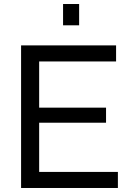

<svg xmlns="http://www.w3.org/2000/svg" viewBox="-20 -936 645 956"><path d="M567 -80V0H85V-710H558V-630H175V-400H508V-325H175V-80ZM294 -810V-916H374V-810Z"/></svg>

Font: Raleway Medium Alt1
Style: Regular
Weight: 500
Designer: Matt McInerney, Pablo Impallari, Rodrigo Fuenzalida
Foundry: Matt McInerney, Pablo Impallari, Rodrigo Fuenzalida
Version: Version 3.000g; ttfautohint (v1.5) -l 8 -r 28 -G 28 -x 14 -D